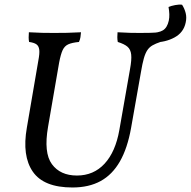

<svg xmlns="http://www.w3.org/2000/svg" viewBox="-20 -822 846 851"><path d="M301 9Q174 9 125.5 -61Q77 -131 99 -256L150 -554Q156 -585 154 -601.5Q152 -618 141.5 -625.5Q131 -633 109 -636Q107 -645 107 -656Q107 -667 108 -679Q143 -677 166.5 -676.5Q190 -676 219 -676Q251 -676 276.5 -676.5Q302 -677 339 -679Q338 -667 336.5 -657Q335 -647 330 -636Q299 -633 282.5 -625.5Q266 -618 257.5 -599.5Q249 -581 242 -544L193 -260Q173 -145 210 -94.5Q247 -44 321 -44Q395 -44 443.5 -96.5Q492 -149 509 -246L556 -514Q564 -557 561.5 -580Q559 -603 545 -615Q531 -627 502 -636Q500 -647 500 -657.5Q500 -668 501 -679Q533 -677 556 -676.5Q579 -676 600 -676Q624 -676 645 -676.5Q666 -677 700 -679Q700 -667 698 -657Q696 -647 691 -636Q670 -629 656 -621Q642 -613 633 -599.5Q624 -586 617.5 -563Q611 -540 605 -504L561 -255Q545 -165 511.5 -106.5Q478 -48 426 -19.5Q374 9 301 9ZM661 -634 644 -676Q683 -676 702 -687.5Q721 -699 728 -730Q731 -744 730.5 -759Q730 -774 727 -791Q738 -796 756.5 -799.5Q775 -803 787 -801Q798 -784 803 -764Q808 -744 803 -722Q794 -678 753.5 -656Q713 -634 661 -634Z"/></svg>

Font: Vollkorn
Style: Italic
Weight: 400
Italic angle: -11°
Designer: Friedrich Althausen
Foundry: Friedrich Althausen
Version: Version 5.001